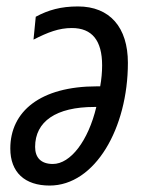

<svg xmlns="http://www.w3.org/2000/svg" viewBox="-20 -566 455 596"><path d="M134 10C275 10 377 -168 377 -371C377 -481 321 -546 222 -546C169 -546 130 -535 91 -514L84 -443C129 -466 163 -479 203 -479C266 -479 297 -440 297 -363C297 -342 295 -320 291 -298H281C105 -298 12 -220 12 -105C12 -31 57 10 134 10ZM144 -57C107 -57 89 -77 89 -110C89 -189 154 -234 273 -234H279C254 -129 199 -57 144 -57Z"/></svg>

Font: Noto Sans Condensed
Style: Italic
Weight: 400
Width: 3
Italic angle: -12°
Designer: Monotype Design Team
Foundry: Monotype Imaging Inc.
Version: Version 2.013